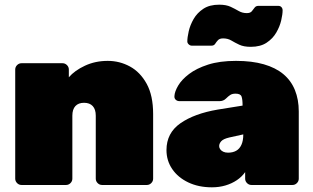

<svg xmlns="http://www.w3.org/2000/svg" viewBox="-20 -790 1336 820"><path d="M72 0Q61 0 53 -8Q45 -16 45 -27V-493Q45 -504 53 -512Q61 -520 72 -520H247Q258 -520 266 -512Q274 -504 274 -493V-460Q299 -489 343 -509.5Q387 -530 440 -530Q491 -530 535 -506Q579 -482 606.5 -432Q634 -382 634 -303V-27Q634 -16 626 -8Q618 0 607 0H416Q405 0 397 -8Q389 -16 389 -27V-296Q389 -323 376 -337Q363 -351 339 -351Q315 -351 302 -337Q289 -323 289 -296V-27Q289 -16 281 -8Q273 0 262 0Z M885 10Q828 10 784 -11Q740 -32 715.5 -68Q691 -104 691 -149Q691 -222 750.5 -263.5Q810 -305 910 -322L1016 -339V-340Q1016 -366 1011.5 -378Q1007 -390 986 -390Q972 -390 963.5 -384.5Q955 -379 945 -369Q934 -358 917 -358H747Q737 -358 730.5 -364Q724 -370 725 -380Q726 -399 741 -424.5Q756 -450 787.5 -474Q819 -498 868.5 -514Q918 -530 988 -530Q1056 -530 1106.5 -515.5Q1157 -501 1190 -473.5Q1223 -446 1239.5 -405.5Q1256 -365 1256 -314V-27Q1256 -16 1248 -8Q1240 0 1229 0H1054Q1043 0 1035 -8Q1027 -16 1027 -27V-55Q1013 -35 991.5 -20.5Q970 -6 943 2Q916 10 885 10ZM954 -138Q974 -138 988.5 -146Q1003 -154 1011 -171.5Q1019 -189 1019 -215V-216L960 -203Q934 -197 925 -187Q916 -177 916 -166Q916 -159 920.5 -152.5Q925 -146 933.5 -142Q942 -138 954 -138ZM1051 -590Q1021 -590 1002 -599Q983 -608 968 -617Q953 -626 933 -626Q918 -626 911 -618.5Q904 -611 899 -603Q894 -595 883 -595H799Q792 -595 786 -600.5Q780 -606 780 -613Q780 -630 786 -656.5Q792 -683 807 -709Q822 -735 848.5 -752.5Q875 -770 916 -770Q946 -770 965 -761Q984 -752 999.5 -743Q1015 -734 1034 -734Q1049 -734 1055.5 -742Q1062 -750 1067.5 -757.5Q1073 -765 1084 -765H1168Q1177 -765 1182 -759.5Q1187 -754 1187 -746Q1187 -729 1181 -703Q1175 -677 1160 -651Q1145 -625 1118.5 -607.5Q1092 -590 1051 -590Z"/></svg>

Font: Rubik Light Black
Style: Regular
Weight: 900
Version: Version 2.104